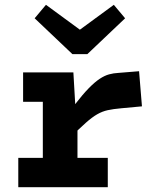

<svg xmlns="http://www.w3.org/2000/svg" viewBox="-20 -778 654 798"><path d="M285 -477 293 -339H302V0H158V-477ZM269 -203 290 -342Q324 -386 349 -411.5Q374 -437 394.5 -450.5Q415 -464 433.5 -469Q452 -474 472 -475L558 -482L570 -336L484 -328Q450 -325 427.5 -320Q405 -315 384 -303Q363 -291 336.5 -267.5Q310 -244 269 -203ZM76 -477H239V-355H76ZM56 -122H428V0H56ZM500 -702 343 -553H304L303 -648L453 -758ZM124 -702 171 -758 321 -648 320 -553H281Z"/></svg>

Font: Intel One Mono Light
Style: Regular
Weight: 300
Monospace: yes
Designer: Fred Shallcrass
Foundry: Frere-Jones Type LLC
Version: Version 1.004